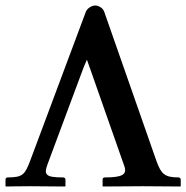

<svg xmlns="http://www.w3.org/2000/svg" viewBox="-20 -678 677 698"><path d="M210 -33C145 -33 138 -42 154 -84L284 -433L296 -461L307 -430L432 -74C443 -43 424 -33 361 -33C356 -33 353 -30 353 -25V-1L355 0C355 0 463 -1 499 -1C538 -1 635 0 635 0L637 -1V-25C637 -30 633 -33 629 -33C578 -33 566 -46 549 -92L359 -635C354 -650 337 -658 326 -658C316 -658 298 -650 292 -635L91 -97C71 -44 64 -33 8 -33C3 -33 0 -30 0 -25V-1L2 0C2 0 54 -1 90 -1C129 -1 216 0 216 0L218 -1V-25C218 -30 214 -33 210 -33Z"/></svg>

Font: Libertinus Serif Semibold
Style: Regular
Weight: 600
Designer: Philipp H. Poll, Khaled Hosny
Foundry: Caleb Maclennan
Version: Version 7.050;RELEASE